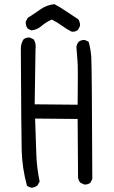

<svg xmlns="http://www.w3.org/2000/svg" viewBox="-20 -859 540 908"><path d="M381.8 13.7Q397.5 13.7 407.7 4.9L416.5 -12.7Q414.6 -553.7 411.6 -590.3Q408.7 -627 399.4 -661.1L382.8 -669.4Q379.9 -669.9 375.5 -669.9Q371.1 -669.9 364.5 -668Q357.9 -666 351.6 -661.1Q343.3 -650.4 341.3 -636.7Q343.3 -604.5 346.2 -575.7Q348.1 -558.1 348.1 -498.5Q348.1 -439 347.2 -363.8L144 -365.7L147.9 -625.5Q148.9 -631.8 148.9 -637.7Q148.9 -657.2 139.6 -672.4L122.1 -681.2Q119.6 -681.6 117.2 -681.6Q101.6 -681.6 91.3 -672.9Q78.6 -653.3 78.6 -629.4Q78.6 -626.5 78.6 -623.5V-623Q80.6 -231.4 82.5 -148.7Q84.5 -65.9 107.4 19Q117.7 26.9 130.9 28.8Q144.5 26.9 156.7 18.6L167.5 -0.5Q153.8 -66.4 151.9 -127.4L146 -298.3L347.2 -296.4L349.1 -20Q351.1 -5.9 359.4 4.4L377 13.2Q379.4 13.7 381.8 13.7ZM323.2 -709Q338.9 -709 349.1 -717.8L357.9 -735.4Q358.4 -737.8 358.4 -740.2Q358.4 -756.3 349.6 -768.1Q322.3 -785.6 294.4 -804.7Q266.6 -823.7 237.3 -839.4Q200.2 -835.4 170.9 -814.5Q141.6 -793.5 110.8 -774.4L102.1 -756.8Q101.6 -753.9 101.6 -751Q101.6 -748 102.5 -743.7Q104 -733.4 110.4 -724.1L127.9 -715.3Q154.8 -717.8 174.8 -734.9Q196.8 -753.9 224.6 -766.6Q250.5 -753.9 273.2 -737.3Q295.9 -720.7 318.4 -709.5Q320.8 -709 323.2 -709Z"/></svg>

Font: Bakudai
Style: Light
Weight: 300
Version: Version 1.48